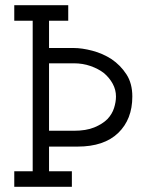

<svg xmlns="http://www.w3.org/2000/svg" viewBox="-20 -720 565 740"><path d="M257 0V-60H169V-155H279Q381 -155 435.5 -207.5Q490 -260 490 -348Q490 -399 467 -434Q444 -469 410 -492Q376 -514 336 -524.5Q296 -535 264 -535H169V-640H243V-700H35V-640H106V-60H35V0ZM169 -476H265Q299 -476 329 -465.5Q359 -455 381 -438Q402 -420 414.5 -397Q427 -374 427 -348Q427 -327 419.5 -303.5Q412 -280 394 -261Q375 -242 343.5 -229Q312 -216 264 -216H169Z"/></svg>

Font: Josefin Slab Thin SemiBold
Style: Regular
Weight: 600
Version: Version 2.000